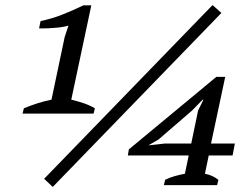

<svg xmlns="http://www.w3.org/2000/svg" viewBox="-20 -730 969 757"><path d="M818 -710 853 -679 188 7 154 -25ZM349 -282H69L74 -303Q132 -327 183 -337L235 -584L250 -629Q225 -622 193 -620Q171 -618 150 -618Q142 -618 134 -618L140 -647Q184 -656 226 -672.5Q268 -689 309 -709H340L261 -337Q286 -331 310 -323Q334 -315 354 -303ZM761 -294 782 -337H779L737 -294L605 -180L565 -157L629 -164H734ZM836 0H626L631 -21Q649 -30 668.5 -35.5Q688 -41 709 -45L724 -117H484L488 -141L833 -427H868L812 -164H906L897 -117H803L788 -45Q802 -42 814.5 -37Q827 -32 841 -21Z"/></svg>

Font: PTSerif
Style: Italic
Weight: 400
Italic angle: -12°
Designer: A.Korolkova, O.Umpeleva, V.Yefimov
Foundry: ParaType Ltd
Version: Version 1.000W OFL; ttfautohint (v1.2) -l 8 -r 50 -G 200 -x 